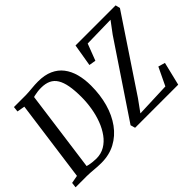

<svg xmlns="http://www.w3.org/2000/svg" viewBox="-125 -1082 1422 1422"><g transform="rotate(-45 586.0 -371.5)"><path d="M98 -743H224Q256.5 -744 290.8 -747.5Q325 -751 358 -751Q426 -751 474.8 -729.2Q523.5 -707.5 554.2 -667.5Q585 -627.5 599.8 -572.5Q614.5 -517.5 614.5 -451.5Q614.5 -354 591 -270.2Q567.5 -186.5 522 -124Q476.5 -61.5 411.5 -26.8Q346.5 8 263.5 8Q243.5 8 224.5 6.8Q205.5 5.5 187.5 4Q169.5 2.5 152 1.2Q134.5 0 117.5 0H0.5L5.5 -41L67.5 -52.5L154.5 -690.5L93.5 -701.5ZM165 -19.5 153 -59.5Q164.5 -54 183.2 -49.8Q202 -45.5 223 -43.2Q244 -41 260.5 -41Q309.5 -41 348.8 -64Q388 -87 417.2 -127.2Q446.5 -167.5 466 -219Q485.5 -270.5 495 -328Q504.5 -385.5 504.5 -442.5Q504.5 -511.5 495.5 -560.8Q486.5 -610 467.5 -641.2Q448.5 -672.5 417.2 -687.2Q386 -702 341 -702Q321 -702 301.8 -699.5Q282.5 -697 266.8 -693.2Q251 -689.5 241 -685.5L260.5 -724ZM624 0 613.5 -37 993.5 -604 1061 -694.5 817 -689.5 767 -559 713.5 -568 743 -743H1163L1172 -707L794 -140L727 -47.5L999 -58L1066.5 -199L1120 -183.5L1075.5 0Z"/></g></svg>

Font: Merriweather 24pt SemiCondensed
Style: Italic
Weight: 400
Width: 4
Italic angle: -7.8°
Designer: Eben Sorkin
Foundry: Eben Sorkin
Version: Version 2.101